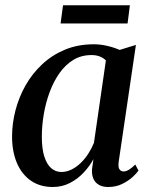

<svg xmlns="http://www.w3.org/2000/svg" viewBox="-20 -718 586 748"><path d="M442.5 -88.5Q439.5 -66.5 445.5 -58.2Q451.5 -50 461.5 -50Q470.5 -50 481.8 -56.5Q493 -63 507 -77L519.5 -53.5Q513 -43.5 496.8 -28.5Q480.5 -13.5 456.2 -1.5Q432 10.5 401.5 10.5Q370 10.5 353.2 -7.5Q336.5 -25.5 338.5 -59L344 -98Q329.5 -71 306.2 -46Q283 -21 252.5 -5.2Q222 10.5 185.5 10.5Q136 10.5 100.5 -14Q65 -38.5 46 -82.8Q27 -127 27 -186Q27 -237.5 40.5 -289Q54 -340.5 80.2 -386.5Q106.5 -432.5 145 -468.2Q183.5 -504 233.8 -524.8Q284 -545.5 345.5 -545.5Q371.5 -545.5 398.2 -539.2Q425 -533 446 -523.5L509.5 -543ZM392.5 -482.5Q383.5 -492 369.2 -497.8Q355 -503.5 336.5 -503.5Q296.5 -503.5 265.5 -484.5Q234.5 -465.5 211.5 -432.8Q188.5 -400 173.2 -358.5Q158 -317 150.5 -272.5Q143 -228 143 -185Q143 -138 152.8 -107.8Q162.5 -77.5 179.5 -62.8Q196.5 -48 219 -48Q239 -48 258 -57.2Q277 -66.5 293.8 -82.5Q310.5 -98.5 323.8 -119Q337 -139.5 346 -161.5ZM225.5 -697.5H486L477 -626.5H216Z"/></svg>

Font: Merriweather 72pt Medium
Style: Italic
Weight: 500
Italic angle: -7.8°
Version: Version 2.101